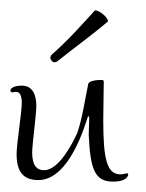

<svg xmlns="http://www.w3.org/2000/svg" viewBox="-20 -360 281 370"><path d="M151 -100C154 -33 163 -10 198 -10C231 -10 227 -28 227 -24C227 -25 226 -26 225 -26C222 -26 218 -24 212 -24C186 -24 179 -54 179 -127C179 -156 180 -187 180 -203C180 -205 178 -206 176 -206C165 -206 151 -204 150 -198C145 -175 139 -133 129 -104C119 -82 93 -32 65 -32C51 -32 42 -41 42 -66C42 -82 50 -138 50 -156C50 -177 43 -195 22 -195C4 -195 0 -188 0 -186C0 -184 1 -182 4 -182C5 -182 8 -183 11 -183C18 -183 22 -176 22 -162C22 -143 12 -83 12 -63C12 -30 24 -13 54 -13C115 -13 145 -124 148 -131C150 -139 152 -136 152 -132C152 -128 151 -110 151 -100ZM92 -243C123 -268 158 -293 186 -317C187 -318 188 -318 188 -319C188 -327 171 -340 164 -340C163 -340 163 -340 162 -339C142 -317 112 -283 80 -255C78 -253 77 -251 77 -248C78 -244 81 -240 85 -240C87 -240 90 -241 92 -243Z"/></svg>

Font: Stalemate
Style: Regular
Weight: 400
Designer: Astigmatic (AOETI)
Foundry: Astigmatic (AOETI)
Version: Version 001.000